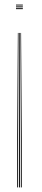

<svg xmlns="http://www.w3.org/2000/svg" viewBox="-20 -620 185 840"><path d="M69.5 -476H72.2L75.2 -16V200H71.2V-16ZM58.2 -476H61L59.2 -16V200H55.2V-16ZM63.8 -476H66.8L67.2 -16V200H63.2V-16ZM50 -600H80V-596H50ZM50 -584H80V-580H50ZM50 -592H80V-588H50Z"/></svg>

Font: Big Shoulders Inline Display SC Thin
Style: Regular
Weight: 100
Designer: Patric King
Foundry: XO Type Co
Version: Version 2.002